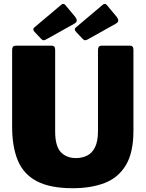

<svg xmlns="http://www.w3.org/2000/svg" viewBox="-20 -983 768 1013"><path d="M684 -293Q684 -178 644 -111.5Q604 -45 532 -17.5Q460 10 364 10Q244 10 174 -27Q104 -64 74 -136.5Q44 -209 44 -313V-719Q44 -742 63 -742H253Q271 -742 271 -721V-289Q271 -213 300.5 -181Q330 -149 381 -149Q412 -149 438.5 -161.5Q465 -174 481 -205.5Q497 -237 497 -292V-719Q497 -742 516 -742H666Q684 -742 684 -721V-293ZM326 -955 376 -895Q384 -885 385 -875.5Q386 -866 372 -858L229 -778Q217 -771 211 -770.5Q205 -770 197 -778L164 -813Q149 -828 161 -838L302 -957Q315 -969 326 -955ZM545 -955 595 -895Q603 -885 604 -875.5Q605 -866 591 -858L448 -778Q436 -771 430 -770.5Q424 -770 416 -778L383 -813Q368 -828 380 -838L521 -957Q534 -969 545 -955Z"/></svg>

Font: Libre Franklin Thin Black
Style: Regular
Weight: 900
Version: Version 3.000